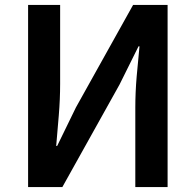

<svg xmlns="http://www.w3.org/2000/svg" viewBox="-20 -759 793 779"><path d="M94 0V-739H224V-419Q224 -357 218.5 -290.5Q213 -224 208 -167H212L288 -323L520 -739H660V0H529V-322Q529 -384 534.5 -448.5Q540 -513 546 -571H542L465 -416L233 0Z"/></svg>

Font: Noto Sans KR SemiBold
Style: Regular
Weight: 600
Designer: Ryoko NISHIZUKA  (kana, bopomofo & ideographs); Paul D. Hunt (Latin, Greek & Cyrillic); Sandoll Communications , Soo-you
Foundry: Adobe
Version: Version 2.004-H2;hotconv 1.0.118;makeotfexe 2.5.65603